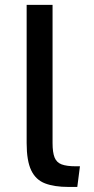

<svg xmlns="http://www.w3.org/2000/svg" viewBox="-20 -756 382 781"><path d="M88.4 -173.8V-736.3H193.8V-173.8Q193.8 -136.2 201.9 -115.7Q210 -95.2 230.5 -87.4Q251 -79.6 288.6 -79.6H305.2L294.4 4.4H258.3Q201.2 4.4 163.3 -10Q125.5 -24.4 106.9 -63.2Q88.4 -102.1 88.4 -173.8Z"/></svg>

Font: Monda Medium
Style: Regular
Weight: 500
Designer: Vernon Adams
Foundry: Vernon Adams
Version: Version 2.200